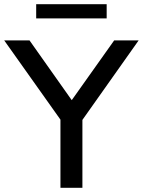

<svg xmlns="http://www.w3.org/2000/svg" viewBox="-35 -898 683 918"><path d="M254 0V-365L276 -295L-15 -705H106L318 -405H298L511 -705H628L338 -295L359 -365V0ZM138 -810V-878H475V-810Z"/></svg>

Font: Nunito Sans 11pt SemiBold
Style: Regular
Weight: 600
Version: Version 3.101;gftools[0.9.27]